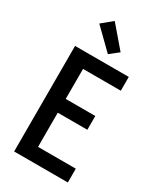

<svg xmlns="http://www.w3.org/2000/svg" viewBox="-240 -1071 980 1158"><g transform="rotate(30 250.0 -492.5)"><path d="M67 0V-735H441V-639H178V-430H384V-334H178V-96H441V0ZM263 -791 126 -925 199 -985 324 -839Z"/></g></svg>

Font: Moesevka
Style: Bold
Weight: 700
Monospace: yes
Designer: Belleve Invis
Foundry: Belleve Invis
Version: Version 32.5.0; ttfautohint (v1.8.4)